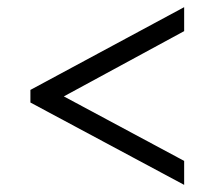

<svg xmlns="http://www.w3.org/2000/svg" viewBox="-20 -626 599 536"><path d="M494.1 -176.8V-109.9L64.9 -339.8V-375L494.1 -606V-539.1L158.2 -356.9Z"/></svg>

Font: Sitara
Style: Regular
Weight: 400
Designer: Neelakash Kshetrimayum
Foundry: Neelakash Kshetrimayum
Version: Version 1.000;PS Version 1.000;PS 1.0;hotconv 1.;hotconv 1.0